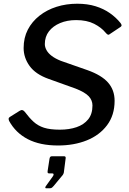

<svg xmlns="http://www.w3.org/2000/svg" viewBox="-20 -772 692 1032"><path d="M547 -597Q525 -624 486 -644Q447 -664 389 -664Q341 -664 303 -648Q265 -632 243 -603.5Q221 -575 221 -535Q221 -519 230 -502.5Q239 -486 258 -471.5Q277 -457 307 -445L450 -395Q526 -368 561 -328Q596 -288 596 -230Q596 -153 555.5 -99Q515 -45 446.5 -17.5Q378 10 292 10Q195 10 129.5 -24Q64 -58 29 -122Q26 -129 26.5 -134.5Q27 -140 34 -144L85 -176Q94 -182 101 -180Q108 -178 114 -170Q137 -139 160.5 -117.5Q184 -96 216.5 -85.5Q249 -75 302 -75Q352 -75 391.5 -88.5Q431 -102 454 -130.5Q477 -159 477 -205Q477 -233 457 -254.5Q437 -276 386 -296L241 -348Q171 -373 139 -417.5Q107 -462 107 -514Q107 -569 129.5 -612.5Q152 -656 192 -687.5Q232 -719 284 -735.5Q336 -752 395 -752Q450 -752 493.5 -738.5Q537 -725 570.5 -701.5Q604 -678 628 -648Q633 -641 633.5 -636.5Q634 -632 629 -628L566 -586Q562 -584 557.5 -587Q553 -590 547 -597ZM228 240Q224 240 223.5 237Q223 234 226 229L264 176Q269 169 268 164.5Q267 160 261 160H244Q239 160 237 157.5Q235 155 236 147L246 82Q248 68 258 68H325Q334 68 333 78L323 156Q321 164 317 169L268 228Q264 233 259.5 236.5Q255 240 247 240Z"/></svg>

Font: Libre Franklin Thin Medium
Style: Italic
Weight: 500
Italic angle: -8°
Version: Version 3.000